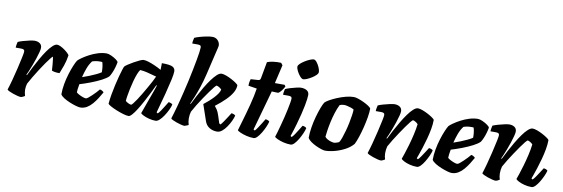

<svg xmlns="http://www.w3.org/2000/svg" viewBox="-57 -1230 4867 1660"><g transform="rotate(10 2377.0 -400.0)"><path d="M158 0Q147 0 127.5 -5Q108 -10 87.5 -17Q67 -24 52 -31.5Q37 -39 35 -44Q47 -80 61 -132Q75 -184 88 -239Q101 -294 110 -337Q113 -352 115 -362Q117 -372 118 -380Q119 -388 119 -393Q119 -404 111.5 -408.5Q104 -413 88 -413H41Q41 -426 44 -441Q47 -456 49 -464Q63 -471 92 -479.5Q121 -488 149.5 -494Q178 -500 192 -500Q220 -500 238.5 -487Q257 -474 257 -448Q257 -435 250 -408.5Q243 -382 232.5 -350Q222 -318 210 -287Q198 -256 188 -232Q178 -208 173 -199L178 -195Q194 -230 215 -270.5Q236 -311 259 -351.5Q282 -392 305.5 -425.5Q329 -459 351 -479.5Q373 -500 390 -500Q404 -500 422 -491Q440 -482 457.5 -469.5Q475 -457 487.5 -444.5Q500 -432 502 -426Q494 -374 479 -332Q464 -290 452 -261Q423 -261 407 -264.5Q391 -268 384 -272Q383 -299 380.5 -323Q378 -347 376 -365.5Q374 -384 372 -391Q367 -391 352 -372Q337 -353 315.5 -322.5Q294 -292 271 -256Q248 -220 227 -185Q206 -150 192 -123Q188 -110 186 -96.5Q184 -83 184 -69Q184 -57 186.5 -43.5Q189 -30 193 -15Q186 -10 176 -5.5Q166 -1 158 0Z M679 0Q667 0 642 -7Q617 -14 587.5 -26Q558 -38 533.5 -53Q509 -68 500 -84Q500 -128 508.5 -175.5Q517 -223 530.5 -266.5Q544 -310 558 -343.5Q572 -377 583 -394Q593 -405 618 -422.5Q643 -440 677 -458Q711 -476 749.5 -488Q788 -500 825 -500Q841 -500 865.5 -489Q890 -478 909.5 -464Q929 -450 930 -441Q927 -421 919.5 -395Q912 -369 902 -346Q892 -323 883 -310Q865 -291 823.5 -269.5Q782 -248 732 -229Q682 -210 638 -197Q632 -164 631 -152.5Q630 -141 629 -124Q635 -117 651.5 -108Q668 -99 686 -92.5Q704 -86 714 -86Q721 -86 734.5 -96.5Q748 -107 764.5 -123Q781 -139 796.5 -155Q812 -171 821 -183Q830 -183 842 -175.5Q854 -168 856 -163Q842 -138 824 -109.5Q806 -81 784.5 -56Q763 -31 737 -15.5Q711 0 679 0ZM650 -261Q683 -272 712.5 -284Q742 -296 767.5 -308Q793 -320 811 -332Q811 -335 811 -338Q811 -341 811 -345Q811 -364 808 -384.5Q805 -405 800 -420Q794 -421 788.5 -421Q783 -421 777 -421Q760 -421 743 -418Q726 -415 712 -410Q689 -380 674.5 -341Q660 -302 650 -261Z M1104 0Q1086 0 1055.5 -9Q1025 -18 993.5 -31Q962 -44 940 -56.5Q918 -69 916 -75Q919 -112 926.5 -155.5Q934 -199 944 -243Q954 -287 964 -324Q974 -361 982 -385.5Q990 -410 993 -414Q998 -421 1019 -435Q1040 -449 1066.5 -464Q1093 -479 1116 -489.5Q1139 -500 1149 -500Q1168 -500 1194.5 -491.5Q1221 -483 1250.5 -470Q1280 -457 1308 -441L1309 -500Q1380 -500 1403.5 -487.5Q1427 -475 1427 -448Q1427 -425 1416 -374Q1405 -323 1385.5 -247.5Q1366 -172 1338 -73L1349 -66Q1360 -76 1373.5 -96Q1387 -116 1401 -139Q1415 -162 1425 -178Q1434 -178 1446 -173Q1458 -168 1460 -163Q1455 -142 1442 -114.5Q1429 -87 1411.5 -60.5Q1394 -34 1375.5 -17Q1357 0 1341 0Q1312 0 1282 -8Q1252 -16 1231.5 -26.5Q1211 -37 1208 -44L1256 -177Q1263 -196 1269 -212.5Q1275 -229 1282.5 -249.5Q1290 -270 1300 -301L1295 -304Q1279 -270 1258.5 -229Q1238 -188 1216 -147.5Q1194 -107 1173 -73.5Q1152 -40 1134 -20Q1116 0 1104 0ZM1109 -100Q1114 -100 1126 -115.5Q1138 -131 1155 -156Q1172 -181 1190 -212Q1208 -243 1226 -274Q1244 -305 1258 -332Q1272 -359 1280 -377Q1227 -392 1196 -399.5Q1165 -407 1135 -409Q1125 -397 1114 -369Q1103 -341 1093 -304.5Q1083 -268 1075.5 -231.5Q1068 -195 1063.5 -166Q1059 -137 1059 -124Q1069 -115 1084.5 -107.5Q1100 -100 1109 -100Z M1595 0Q1584 0 1564.5 -5Q1545 -10 1524.5 -17Q1504 -24 1489 -31.5Q1474 -39 1472 -44Q1478 -62 1487 -92.5Q1496 -123 1505.5 -158Q1515 -193 1523.5 -227Q1532 -261 1538 -285Q1551 -338 1562.5 -390Q1574 -442 1583.5 -490Q1593 -538 1600.5 -578.5Q1608 -619 1612 -648.5Q1616 -678 1616 -692Q1616 -705 1608 -709Q1600 -713 1586 -713H1538Q1538 -728 1541 -742Q1544 -756 1546 -764Q1560 -771 1589 -779.5Q1618 -788 1649 -794Q1680 -800 1701 -800Q1730 -800 1748.5 -780Q1767 -760 1767 -734Q1767 -733 1766 -727.5Q1765 -722 1762 -708.5Q1759 -695 1752 -667L1706 -472Q1691 -409 1673 -355.5Q1655 -302 1638.5 -262Q1622 -222 1611 -199L1615 -195Q1632 -230 1653.5 -271Q1675 -312 1699 -352.5Q1723 -393 1747.5 -426.5Q1772 -460 1794 -480Q1816 -500 1834 -500Q1850 -500 1874.5 -491Q1899 -482 1923.5 -469Q1948 -456 1965.5 -443.5Q1983 -431 1985 -425Q1985 -394 1966.5 -361Q1948 -328 1912 -292Q1876 -256 1824 -216Q1833 -206 1845 -188Q1857 -170 1868 -135L1888 -73L1900 -66Q1910 -76 1924 -96.5Q1938 -117 1952.5 -139.5Q1967 -162 1977 -178Q1986 -178 1998 -173Q2010 -168 2012 -163Q2007 -142 1994 -114.5Q1981 -87 1963 -60.5Q1945 -34 1924 -17Q1903 0 1880 0Q1843 0 1813.5 -18Q1784 -36 1772 -71L1723 -214Q1745 -231 1767 -250.5Q1789 -270 1807.5 -290Q1826 -310 1838.5 -329Q1851 -348 1854 -364Q1847 -372 1838 -378Q1829 -384 1821.5 -387.5Q1814 -391 1810 -391Q1805 -391 1790 -373Q1775 -355 1754 -325.5Q1733 -296 1709.5 -261.5Q1686 -227 1665 -192.5Q1644 -158 1629 -130Q1625 -114 1623 -100.5Q1621 -87 1621 -70Q1621 -56 1623.5 -41Q1626 -26 1630 -15Q1629 -12 1616 -7.5Q1603 -3 1595 0Z M2202 0Q2171 0 2138.5 -8Q2106 -16 2083 -26.5Q2060 -37 2057 -44Q2068 -81 2079.5 -120.5Q2091 -160 2102.5 -200.5Q2114 -241 2124 -280.5Q2134 -320 2142 -356.5Q2150 -393 2155 -426L2080 -438Q2080 -458 2083 -474Q2086 -490 2089 -497L2154 -501Q2165 -502 2169.5 -507Q2174 -512 2176 -524L2202 -666Q2219 -674 2253.5 -679Q2288 -684 2324 -682L2339 -663L2301 -500H2386L2396 -487Q2387 -468 2371.5 -448Q2356 -428 2344 -422L2287 -424L2189 -73L2201 -66Q2211 -76 2225 -96.5Q2239 -117 2252.5 -139.5Q2266 -162 2276 -178Q2286 -178 2297.5 -173Q2309 -168 2311 -163Q2306 -142 2294 -114.5Q2282 -87 2266 -60.5Q2250 -34 2233.5 -17Q2217 0 2202 0Z M2527 0Q2495 0 2463 -8Q2431 -16 2409 -26.5Q2387 -37 2384 -44Q2390 -61 2398 -89.5Q2406 -118 2415.5 -153Q2425 -188 2434 -224.5Q2443 -261 2450 -295Q2457 -329 2461.5 -354.5Q2466 -380 2466 -393Q2466 -405 2457.5 -409Q2449 -413 2435 -413H2388Q2388 -427 2391 -441.5Q2394 -456 2396 -464Q2410 -471 2437.5 -479.5Q2465 -488 2492 -494Q2519 -500 2531 -500Q2563 -500 2583 -487Q2603 -474 2603 -448Q2603 -435 2600 -411Q2597 -387 2590.5 -353Q2584 -319 2573.5 -276.5Q2563 -234 2548.5 -183Q2534 -132 2514 -73L2525 -66Q2536 -76 2549.5 -96Q2563 -116 2577 -139Q2591 -162 2601 -178Q2611 -178 2622.5 -173Q2634 -168 2636 -163Q2631 -142 2619 -114.5Q2607 -87 2591 -60.5Q2575 -34 2558.5 -17Q2542 0 2527 0ZM2536 -575Q2524 -575 2508 -593Q2492 -611 2480 -634.5Q2468 -658 2468 -674Q2468 -686 2483.5 -700.5Q2499 -715 2521.5 -729Q2544 -743 2565 -751.5Q2586 -760 2597 -760Q2610 -760 2624.5 -741.5Q2639 -723 2649 -699.5Q2659 -676 2659 -660Q2659 -647 2644.5 -632.5Q2630 -618 2609 -605Q2588 -592 2568 -583.5Q2548 -575 2536 -575Z M2829 0Q2818 0 2795.5 -7Q2773 -14 2747.5 -26Q2722 -38 2701 -53Q2680 -68 2671 -84Q2671 -128 2679 -177.5Q2687 -227 2700 -273.5Q2713 -320 2726.5 -355.5Q2740 -391 2751 -408Q2761 -419 2788 -434.5Q2815 -450 2851 -465Q2887 -480 2925 -490Q2963 -500 2995 -500Q3010 -500 3034.5 -492Q3059 -484 3085 -471.5Q3111 -459 3129.5 -446.5Q3148 -434 3151 -425Q3151 -394 3143.5 -349Q3136 -304 3124 -256Q3112 -208 3098 -166.5Q3084 -125 3072 -102Q3044 -69 3001 -46.5Q2958 -24 2912.5 -12Q2867 0 2829 0ZM2896 -81Q2899 -81 2906.5 -83Q2914 -85 2922.5 -88Q2931 -91 2937 -94Q2947 -108 2957 -136.5Q2967 -165 2977 -201Q2987 -237 2994.5 -274Q3002 -311 3006.5 -342.5Q3011 -374 3011 -393Q3000 -400 2983.5 -405.5Q2967 -411 2951 -414.5Q2935 -418 2925 -418Q2915 -418 2905 -416Q2895 -414 2885 -409Q2868 -375 2855 -333.5Q2842 -292 2833 -250.5Q2824 -209 2819 -174.5Q2814 -140 2812 -119Q2819 -109 2834 -100Q2849 -91 2866.5 -86Q2884 -81 2896 -81Z M3319 0Q3308 0 3288.5 -5Q3269 -10 3248.5 -17Q3228 -24 3213 -31.5Q3198 -39 3196 -44Q3208 -80 3222 -132Q3236 -184 3249 -239Q3262 -294 3271 -337Q3274 -352 3276 -362Q3278 -372 3279 -380Q3280 -388 3280 -393Q3280 -404 3272.5 -408.5Q3265 -413 3249 -413H3202Q3202 -426 3205 -441Q3208 -456 3210 -464Q3225 -471 3254 -479.5Q3283 -488 3311.5 -494Q3340 -500 3353 -500Q3381 -500 3399.5 -487Q3418 -474 3418 -448Q3418 -435 3411 -408.5Q3404 -382 3393.5 -350Q3383 -318 3371 -287Q3359 -256 3349 -232Q3339 -208 3334 -199L3339 -195Q3356 -230 3377.5 -270.5Q3399 -311 3423 -351.5Q3447 -392 3471 -425.5Q3495 -459 3517.5 -479.5Q3540 -500 3558 -500Q3574 -500 3598.5 -491Q3623 -482 3647.5 -469Q3672 -456 3689.5 -443.5Q3707 -431 3709 -425Q3709 -388 3701 -343.5Q3693 -299 3680.5 -253.5Q3668 -208 3655.5 -169.5Q3643 -131 3633.5 -105Q3624 -79 3622 -73L3633 -66Q3644 -76 3658 -96.5Q3672 -117 3686.5 -139.5Q3701 -162 3711 -178Q3720 -178 3732 -173Q3744 -168 3746 -163Q3741 -142 3728.5 -114.5Q3716 -87 3700 -60.5Q3684 -34 3667 -17Q3650 0 3635 0Q3603 0 3572 -8Q3541 -16 3519.5 -27.5Q3498 -39 3495 -47Q3500 -60 3511.5 -94Q3523 -128 3536.5 -174.5Q3550 -221 3561.5 -271Q3573 -321 3578 -364Q3570 -373 3561 -379Q3552 -385 3545 -388Q3538 -391 3534 -391Q3529 -391 3513.5 -372.5Q3498 -354 3477 -324Q3456 -294 3432.5 -259Q3409 -224 3388 -190Q3367 -156 3353 -130Q3349 -116 3347 -100.5Q3345 -85 3345 -69Q3345 -55 3347.5 -41Q3350 -27 3354 -15Q3347 -10 3337 -5.5Q3327 -1 3319 0Z M3939 0Q3927 0 3902 -7Q3877 -14 3847.5 -26Q3818 -38 3793.5 -53Q3769 -68 3760 -84Q3760 -128 3768.5 -175.5Q3777 -223 3790.5 -266.5Q3804 -310 3818 -343.5Q3832 -377 3843 -394Q3853 -405 3878 -422.5Q3903 -440 3937 -458Q3971 -476 4009.5 -488Q4048 -500 4085 -500Q4101 -500 4125.5 -489Q4150 -478 4169.5 -464Q4189 -450 4190 -441Q4187 -421 4179.5 -395Q4172 -369 4162 -346Q4152 -323 4143 -310Q4125 -291 4083.5 -269.5Q4042 -248 3992 -229Q3942 -210 3898 -197Q3892 -164 3891 -152.5Q3890 -141 3889 -124Q3895 -117 3911.5 -108Q3928 -99 3946 -92.5Q3964 -86 3974 -86Q3981 -86 3994.5 -96.5Q4008 -107 4024.5 -123Q4041 -139 4056.5 -155Q4072 -171 4081 -183Q4090 -183 4102 -175.5Q4114 -168 4116 -163Q4102 -138 4084 -109.5Q4066 -81 4044.5 -56Q4023 -31 3997 -15.5Q3971 0 3939 0ZM3910 -261Q3943 -272 3972.5 -284Q4002 -296 4027.5 -308Q4053 -320 4071 -332Q4071 -335 4071 -338Q4071 -341 4071 -345Q4071 -364 4068 -384.5Q4065 -405 4060 -420Q4054 -421 4048.5 -421Q4043 -421 4037 -421Q4020 -421 4003 -418Q3986 -415 3972 -410Q3949 -380 3934.5 -341Q3920 -302 3910 -261Z M4326 0Q4315 0 4295.5 -5Q4276 -10 4255.5 -17Q4235 -24 4220 -31.5Q4205 -39 4203 -44Q4215 -80 4229 -132Q4243 -184 4256 -239Q4269 -294 4278 -337Q4281 -352 4283 -362Q4285 -372 4286 -380Q4287 -388 4287 -393Q4287 -404 4279.5 -408.5Q4272 -413 4256 -413H4209Q4209 -426 4212 -441Q4215 -456 4217 -464Q4232 -471 4261 -479.5Q4290 -488 4318.5 -494Q4347 -500 4360 -500Q4388 -500 4406.5 -487Q4425 -474 4425 -448Q4425 -435 4418 -408.5Q4411 -382 4400.5 -350Q4390 -318 4378 -287Q4366 -256 4356 -232Q4346 -208 4341 -199L4346 -195Q4363 -230 4384.5 -270.5Q4406 -311 4430 -351.5Q4454 -392 4478 -425.5Q4502 -459 4524.5 -479.5Q4547 -500 4565 -500Q4581 -500 4605.5 -491Q4630 -482 4654.5 -469Q4679 -456 4696.5 -443.5Q4714 -431 4716 -425Q4716 -388 4708 -343.5Q4700 -299 4687.5 -253.5Q4675 -208 4662.5 -169.5Q4650 -131 4640.5 -105Q4631 -79 4629 -73L4640 -66Q4651 -76 4665 -96.5Q4679 -117 4693.5 -139.5Q4708 -162 4718 -178Q4727 -178 4739 -173Q4751 -168 4753 -163Q4748 -142 4735.5 -114.5Q4723 -87 4707 -60.5Q4691 -34 4674 -17Q4657 0 4642 0Q4610 0 4579 -8Q4548 -16 4526.5 -27.5Q4505 -39 4502 -47Q4507 -60 4518.5 -94Q4530 -128 4543.5 -174.5Q4557 -221 4568.5 -271Q4580 -321 4585 -364Q4577 -373 4568 -379Q4559 -385 4552 -388Q4545 -391 4541 -391Q4536 -391 4520.5 -372.5Q4505 -354 4484 -324Q4463 -294 4439.5 -259Q4416 -224 4395 -190Q4374 -156 4360 -130Q4356 -116 4354 -100.5Q4352 -85 4352 -69Q4352 -55 4354.5 -41Q4357 -27 4361 -15Q4354 -10 4344 -5.5Q4334 -1 4326 0Z"/></g></svg>

Font: Texturina Medium 12pt Black
Style: Italic
Weight: 900
Italic angle: -11°
Version: Version 1.002